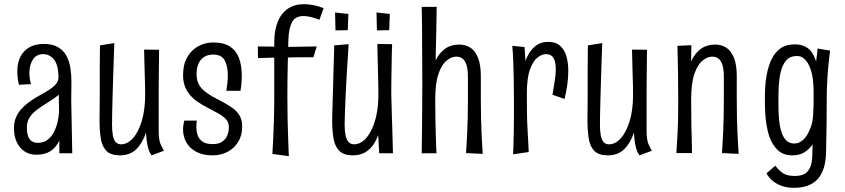

<svg xmlns="http://www.w3.org/2000/svg" viewBox="-20 -736 4060 922"><path d="M265 0V-113L261 -366Q260 -425 239 -450.5Q218 -476 188 -476Q154 -476 137.5 -449.5Q121 -423 121 -386Q121 -373 123 -359.5Q125 -346 129 -332L71 -329Q67 -346 65 -362Q63 -378 63 -393Q63 -433 77.5 -462.5Q92 -492 120.5 -508.5Q149 -525 190 -525Q232 -525 258.5 -509.5Q285 -494 299 -468Q313 -442 318 -409.5Q323 -377 323 -344L322 -257L327 0ZM154 7Q121 7 97 -9.5Q73 -26 60 -54.5Q47 -83 47 -120Q47 -149 56.5 -171.5Q66 -194 81.5 -211.5Q97 -229 116 -243Q135 -257 155 -269Q175 -281 194 -291.5Q213 -302 228 -313Q243 -324 252 -337Q261 -350 261 -366L297 -359Q297 -327 282 -305Q267 -283 244.5 -267Q222 -251 197 -236Q175 -222 154.5 -206.5Q134 -191 121.5 -171Q109 -151 109 -123Q109 -101 114 -84.5Q119 -68 131 -59Q143 -50 162 -50Q194 -50 216.5 -71.5Q239 -93 251.5 -132Q264 -171 264 -221L296 -284Q296 -211 289.5 -156.5Q283 -102 267 -65.5Q251 -29 223.5 -11Q196 7 154 7Z M555 10Q512 10 491 -11.5Q470 -33 464 -71.5Q458 -110 458 -159Q458 -189 458.5 -219Q459 -249 459 -279Q459 -309 459 -338.5Q459 -368 459 -398Q459 -428 459.5 -458Q460 -488 460 -518L529 -529Q528 -504 526.5 -460.5Q525 -417 523.5 -366.5Q522 -316 520.5 -268.5Q519 -221 518.5 -185.5Q518 -150 518 -138Q518 -110 521.5 -88.5Q525 -67 534.5 -55Q544 -43 562 -43Q592 -43 618.5 -72.5Q645 -102 661 -155.5Q677 -209 677 -281Q677 -304 676.5 -328Q676 -352 675 -378.5Q674 -405 673.5 -434.5Q673 -464 672 -498L744 -497Q743 -424 742.5 -375Q742 -326 742 -287Q742 -248 742 -206.5Q742 -165 742 -107Q742 -85 744.5 -68.5Q747 -52 753 -39Q759 -26 767 -12L708 10Q697 -4 690.5 -28.5Q684 -53 681 -99Q665 -50 635 -20Q605 10 555 10Z M1001 10Q954 10 922.5 -7Q891 -24 875 -52Q859 -80 859 -114Q859 -125 860.5 -135.5Q862 -146 865 -157H925Q924 -150 923.5 -142.5Q923 -135 923 -127Q923 -103 930 -84.5Q937 -66 954 -55Q971 -44 1002 -44Q1029 -44 1046 -55Q1063 -66 1071 -85Q1079 -104 1079 -127Q1079 -150 1063.5 -165.5Q1048 -181 1023 -194Q998 -207 971 -222Q950 -233 930 -246.5Q910 -260 894 -278Q878 -296 868.5 -320Q859 -344 859 -375Q859 -426 879 -461Q899 -496 932 -514Q965 -532 1004 -532Q1055 -532 1085 -512Q1115 -492 1128 -456.5Q1141 -421 1141 -374Q1141 -363 1140.5 -350.5Q1140 -338 1138.5 -325.5Q1137 -313 1135 -300H1067Q1070 -320 1072 -338.5Q1074 -357 1074 -374Q1074 -418 1059 -446Q1044 -474 1004 -474Q979 -474 961 -463Q943 -452 933.5 -431Q924 -410 924 -379Q924 -352 934 -332.5Q944 -313 961.5 -299Q979 -285 999 -273Q1023 -260 1048 -247Q1073 -234 1094.5 -219Q1116 -204 1129.5 -182.5Q1143 -161 1143 -129Q1143 -86 1124 -55Q1105 -24 1073 -7Q1041 10 1001 10Z M1367 14 1288 3Q1290 -25 1292 -68.5Q1294 -112 1295.5 -164.5Q1297 -217 1297 -270Q1297 -316 1297 -348Q1297 -380 1297 -406.5Q1297 -433 1297 -462Q1297 -491 1297 -532Q1297 -590 1313.5 -631Q1330 -672 1362 -694Q1394 -716 1440 -716Q1461 -716 1484.5 -711.5Q1508 -707 1534 -697L1514 -641Q1491 -650 1472 -654.5Q1453 -659 1438 -659Q1398 -659 1382.5 -630Q1367 -601 1365 -548Q1363 -482 1362 -437Q1361 -392 1360.5 -354.5Q1360 -317 1360 -272Q1360 -220 1361 -165.5Q1362 -111 1364 -64Q1366 -17 1367 14ZM1219 -457 1218 -513Q1237 -513 1263 -512.5Q1289 -512 1316.5 -511.5Q1344 -511 1367 -511Q1390 -511 1415 -511.5Q1440 -512 1463 -512.5Q1486 -513 1501 -513L1485 -461Q1473 -461 1454 -461Q1435 -461 1412 -461Q1389 -461 1365 -460Q1342 -460 1314.5 -459.5Q1287 -459 1262 -458.5Q1237 -458 1219 -457Z M1674 10Q1631 10 1609.5 -11.5Q1588 -33 1581.5 -71.5Q1575 -110 1575 -159Q1575 -164 1575.5 -184.5Q1576 -205 1577 -236Q1578 -267 1579 -302Q1580 -342 1581 -379Q1582 -416 1583 -445.5Q1584 -475 1584.5 -494.5Q1585 -514 1585 -518L1654 -524Q1653 -499 1651 -471Q1649 -443 1647 -412.5Q1645 -382 1643.5 -350Q1642 -318 1640 -283Q1639 -258 1638 -235.5Q1637 -213 1636.5 -194Q1636 -175 1635.5 -160.5Q1635 -146 1635 -138Q1635 -110 1639 -88.5Q1643 -67 1653 -55Q1663 -43 1681 -43Q1704 -43 1724.5 -59.5Q1745 -76 1761.5 -107.5Q1778 -139 1787.5 -183Q1797 -227 1797 -281L1821 -288Q1821 -241 1817 -196.5Q1813 -152 1804 -114.5Q1795 -77 1778 -49Q1761 -21 1735.5 -5.5Q1710 10 1674 10ZM1801 0 1795 -105Q1797 -149 1797 -193Q1797 -237 1797 -281Q1797 -304 1796.5 -332.5Q1796 -361 1795 -392.5Q1794 -424 1793.5 -457.5Q1793 -491 1792 -525L1863 -524Q1862 -504 1861.5 -477Q1861 -450 1860.5 -420Q1860 -390 1859.5 -362.5Q1859 -335 1859 -314Q1859 -293 1859 -284Q1860 -256 1860.5 -227.5Q1861 -199 1862 -170.5Q1863 -142 1864 -113.5Q1865 -85 1865.5 -57Q1866 -29 1867 0ZM1849 -591 1790 -590 1788 -676 1852 -669ZM1650 -591 1591 -590 1589 -676 1653 -669Z M2005 0Q2005 0 2005.5 -33Q2006 -66 2006.5 -118.5Q2007 -171 2007.5 -231Q2008 -291 2008 -346Q2008 -390 2007.5 -438.5Q2007 -487 2007 -534Q2007 -581 2006.5 -619Q2006 -657 2005.5 -680Q2005 -703 2005 -703H2077Q2077 -703 2076.5 -671Q2076 -639 2075 -587.5Q2074 -536 2072.5 -476Q2071 -416 2070.5 -358.5Q2070 -301 2070 -258Q2070 -204 2071 -157Q2072 -110 2073 -75Q2074 -40 2075 -20Q2076 0 2076 0ZM2298 3 2218 -1Q2219 -18 2220.5 -42.5Q2222 -67 2223.5 -98.5Q2225 -130 2226 -169.5Q2227 -209 2227 -256Q2227 -269 2227 -286Q2227 -303 2227 -323Q2227 -343 2227 -365Q2227 -403 2220 -424.5Q2213 -446 2200.5 -455Q2188 -464 2171 -464Q2148 -464 2124.5 -445Q2101 -426 2085.5 -381Q2070 -336 2070 -258L2032 -211Q2032 -248 2035 -290Q2038 -332 2047 -373Q2056 -414 2073 -448Q2090 -482 2117.5 -502Q2145 -522 2185 -522Q2216 -522 2239 -507Q2262 -492 2275.5 -458.5Q2289 -425 2289 -370Q2289 -332 2289 -316Q2289 -300 2289 -291Q2289 -282 2289 -263Q2289 -208 2290 -166.5Q2291 -125 2292.5 -94Q2294 -63 2295.5 -39.5Q2297 -16 2298 3Z M2633 -281Q2639 -316 2644 -347.5Q2649 -379 2649 -404Q2649 -437 2638.5 -456.5Q2628 -476 2601 -476Q2583 -476 2562 -460.5Q2541 -445 2525.5 -404Q2510 -363 2510 -286L2471 -244Q2472 -269 2475 -306Q2478 -343 2486 -383Q2494 -423 2509 -457.5Q2524 -492 2549.5 -513.5Q2575 -535 2613 -535Q2649 -535 2670 -516Q2691 -497 2700 -465.5Q2709 -434 2709 -395Q2709 -362 2704 -327.5Q2699 -293 2691 -261ZM2444 5Q2445 -15 2445.5 -34.5Q2446 -54 2446.5 -75Q2447 -96 2447.5 -121Q2448 -146 2448 -176.5Q2448 -207 2448 -246Q2448 -308 2447 -358Q2446 -408 2444.5 -447.5Q2443 -487 2440 -516L2499 -510Q2501 -488 2502.5 -456Q2504 -424 2506 -382Q2508 -340 2510 -286Q2510 -239 2510.5 -197.5Q2511 -156 2513 -120.5Q2515 -85 2516.5 -56Q2518 -27 2519 -6Z M2898 10Q2855 10 2834 -11.5Q2813 -33 2807 -71.5Q2801 -110 2801 -159Q2801 -189 2801.5 -219Q2802 -249 2802 -279Q2802 -309 2802 -338.5Q2802 -368 2802 -398Q2802 -428 2802.5 -458Q2803 -488 2803 -518L2872 -529Q2871 -504 2869.5 -460.5Q2868 -417 2866.5 -366.5Q2865 -316 2863.5 -268.5Q2862 -221 2861.5 -185.5Q2861 -150 2861 -138Q2861 -110 2864.5 -88.5Q2868 -67 2877.5 -55Q2887 -43 2905 -43Q2935 -43 2961.5 -72.5Q2988 -102 3004 -155.5Q3020 -209 3020 -281Q3020 -304 3019.5 -328Q3019 -352 3018 -378.5Q3017 -405 3016.5 -434.5Q3016 -464 3015 -498L3087 -497Q3086 -424 3085.5 -375Q3085 -326 3085 -287Q3085 -248 3085 -206.5Q3085 -165 3085 -107Q3085 -85 3087.5 -68.5Q3090 -52 3096 -39Q3102 -26 3110 -12L3051 10Q3040 -4 3033.5 -28.5Q3027 -53 3024 -99Q3008 -50 2978 -20Q2948 10 2898 10Z M3527 3 3447 -1Q3448 -18 3449.5 -42.5Q3451 -67 3452.5 -98.5Q3454 -130 3455 -169.5Q3456 -209 3456 -256Q3456 -269 3456 -286Q3456 -303 3456 -323Q3456 -343 3456 -365Q3456 -403 3449 -424.5Q3442 -446 3429.5 -455Q3417 -464 3400 -464Q3377 -464 3353.5 -445Q3330 -426 3314.5 -381Q3299 -336 3299 -258L3261 -211Q3261 -248 3264 -290Q3267 -332 3276 -373Q3285 -414 3302 -448Q3319 -482 3346.5 -502Q3374 -522 3414 -522Q3445 -522 3468 -507Q3491 -492 3504.5 -458.5Q3518 -425 3518 -370Q3518 -332 3518 -316Q3518 -300 3518 -291Q3518 -282 3518 -263Q3518 -208 3519 -166.5Q3520 -125 3521.5 -94Q3523 -63 3524.5 -39.5Q3526 -16 3527 3ZM3228 -1Q3229 -22 3230.5 -43Q3232 -64 3233.5 -91Q3235 -118 3236 -155Q3237 -192 3237 -246Q3237 -319 3236 -380.5Q3235 -442 3234 -479Q3233 -516 3233 -516L3300 -519Q3300 -497 3299 -456Q3298 -415 3298 -363.5Q3298 -312 3299 -258Q3299 -181 3300 -135Q3301 -89 3302 -59.5Q3303 -30 3303 -1Z M3792 166Q3760 166 3733.5 156.5Q3707 147 3688.5 131Q3670 115 3661 96L3703 60Q3723 85 3742 97Q3761 109 3798 109Q3820 109 3838.5 101.5Q3857 94 3869 71Q3881 48 3881 2Q3881 -9 3881.5 -20.5Q3882 -32 3882 -43Q3867 -20 3843.5 -5Q3820 10 3785 10Q3741 10 3714.5 -15.5Q3688 -41 3674 -81Q3666 -106 3661 -135.5Q3656 -165 3654.5 -197Q3653 -229 3653 -261Q3653 -289 3654.5 -316.5Q3656 -344 3660.5 -370Q3665 -396 3672 -418Q3686 -465 3716 -494Q3746 -523 3798 -523Q3835 -523 3860 -504Q3885 -485 3899 -441Q3901 -457 3903 -472Q3905 -487 3906 -503L3966 -493Q3963 -470 3959 -432Q3955 -394 3952.5 -349Q3950 -304 3950 -258Q3950 -201 3949.5 -160.5Q3949 -120 3948.5 -92.5Q3948 -65 3947.5 -46.5Q3947 -28 3947 -14Q3947 34 3936.5 68.5Q3926 103 3906 124.5Q3886 146 3857.5 156Q3829 166 3792 166ZM3794 -47Q3810 -47 3822.5 -54Q3835 -61 3845.5 -73.5Q3856 -86 3863 -101Q3874 -124 3878.5 -141.5Q3883 -159 3884.5 -180.5Q3886 -202 3887 -236Q3887 -266 3887 -290.5Q3887 -315 3885.5 -335Q3884 -355 3880.5 -373.5Q3877 -392 3870 -410Q3864 -427 3855 -439.5Q3846 -452 3834.5 -459.5Q3823 -467 3807 -467Q3773 -467 3755 -445.5Q3737 -424 3729 -390Q3722 -362 3720 -328.5Q3718 -295 3718 -262Q3718 -235 3718.5 -208.5Q3719 -182 3721.5 -158Q3724 -134 3729 -114Q3734 -94 3742.5 -79Q3751 -64 3763.5 -55.5Q3776 -47 3794 -47Z"/></svg>

Font: Truculenta
Style: Regular
Weight: 400
Designer: Ivan Castro, Eva Sanz & Omnibus-Type Team
Foundry: Omnibus-Type
Version: Version 1.002